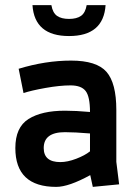

<svg xmlns="http://www.w3.org/2000/svg" viewBox="-20 -720 540 751"><path d="M216 -86Q244 -86 278 -99Q312 -112 332 -128V-198Q272 -203 234 -203Q151 -203 151 -141Q151 -86 216 -86ZM200 11Q40 11 40 -141Q40 -222 91.5 -254.5Q143 -287 234 -287Q277 -287 332 -282Q332 -342 315 -364Q298 -386 256 -386Q214 -386 158 -376Q102 -366 72 -356L53 -451Q158 -483 258 -483Q358 -483 396.5 -439Q435 -395 435 -290V-87L446 1L343 11L333 -35Q249 11 200 11ZM107 -700H181Q186 -670 203 -658Q220 -646 250 -646Q280 -646 297 -658Q314 -670 319 -700H393Q385 -579 250 -579Q115 -579 107 -700Z"/></svg>

Font: Lekton
Style: Bold
Weight: 700
Designer: Paolo Mazzetti, Luciano Perondi, Raffaele Flato, Elena Papassissa, Emilio Macchia, Michela Povoleri, Tobias Seemiller, R
Version: Version 34.000